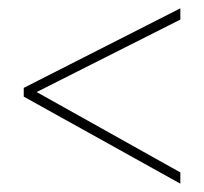

<svg xmlns="http://www.w3.org/2000/svg" viewBox="-20 -586 490 461"><path d="M413 -145V-172L68 -365L413 -539V-566L37 -375V-354Z"/></svg>

Font: Noto Sans Lao Condensed Thin
Style: Regular
Weight: 100
Width: 3
Designer: Monotype Design Team
Foundry: Monotype Imaging Inc.
Version: Version 2.003